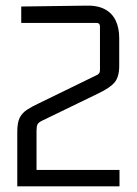

<svg xmlns="http://www.w3.org/2000/svg" viewBox="-20 -658 485 678"><path d="M41 -192Q41 -225 49.5 -242Q58 -259 75.5 -270.5Q93 -282 119 -294L320 -392Q327 -395 330 -399Q333 -403 333 -410V-565Q333 -577 321 -577H55V-635L278 -638Q321 -640 348 -626.5Q375 -613 388 -586.5Q401 -560 401 -523V-425Q401 -387 385 -367.5Q369 -348 327 -328L127 -231Q115 -225 112 -218Q109 -211 109 -195V-58H402V0H41Z"/></svg>

Font: Gemunu Libre ExtraLight Light
Style: Regular
Weight: 300
Version: Version 1.100